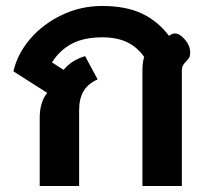

<svg xmlns="http://www.w3.org/2000/svg" viewBox="-20 -623 692 643"><path d="M113 -228Q113 -281 138 -312L25 -384Q38 -442 80.5 -492Q123 -542 186.5 -572.5Q250 -603 322 -603Q402 -603 455.5 -577.5Q509 -552 546 -503Q557 -511 566 -511Q579 -511 592 -498Q617 -474 617 -447Q617 -436 613.5 -430Q610 -424 603 -417Q596 -410 592.5 -403.5Q589 -397 589 -386V0H457V-389Q457 -416 463 -432Q440 -465 406 -481.5Q372 -498 323 -498Q261 -498 220.5 -476.5Q180 -455 154 -414L193 -389Q219 -421 265 -435L307 -357Q275 -343 260 -318Q245 -293 245 -254V0H113Z"/></svg>

Font: Niramit
Style: Bold
Weight: 700
Designer: Katatrad Aksorn Co.,Ltd.
Foundry: Cadson Demak Co.,Ltd.
Version: Version 1.001; ttfautohint (v1.6)